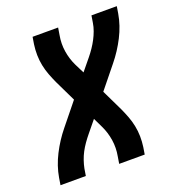

<svg xmlns="http://www.w3.org/2000/svg" viewBox="-133 -841 866 947"><g transform="rotate(-20 300.0 -367.5)"><path d="M23 0 29 -37Q39 -96 68 -153Q97 -210 137 -259L230 -374L176 -486Q165 -510 155.5 -535Q146 -560 140.5 -587Q135 -614 134.5 -642Q134 -670 138 -698L144 -735H278L272 -698Q264 -655 270.5 -613Q277 -571 295 -534L320 -484L370 -545Q384 -562 396.5 -580.5Q409 -599 419 -618Q429 -637 436.5 -657.5Q444 -678 447 -698L453 -735H586L580 -698Q570 -639 541 -582Q512 -525 472 -476L379 -361L433 -249Q444 -225 453.5 -200Q463 -175 468.5 -148Q474 -121 474.5 -93Q475 -65 471 -37L465 0H331L337 -37Q345 -80 338.5 -122Q332 -164 314 -201L290 -251L240 -190Q226 -173 213 -154.5Q200 -136 190 -117Q180 -98 173 -77.5Q166 -57 162 -37L156 0Z"/></g></svg>

Font: Iosevka Curly XBdExObl
Style: Regular
Weight: 800
Width: 7
Italic angle: -9°
Monospace: yes
Designer: Belleve Invis
Foundry: Belleve Invis
Version: Version 11.1.0; ttfautohint (v1.8.3)